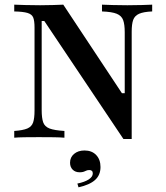

<svg xmlns="http://www.w3.org/2000/svg" viewBox="-20 -591 714 824"><path d="M509.7 5.6 170.2 -500.8H158.9V-118.5Q158.9 -84.7 165.3 -66.1Q171.8 -47.6 192.7 -39.5Q213.7 -31.5 256.5 -29V0Q240.3 -1.6 210.5 -2Q180.6 -2.4 146.8 -2.4Q112.9 -2.4 85.1 -2Q57.3 -1.6 41.1 0V-29Q78.2 -31.5 97.2 -39.5Q116.1 -47.6 122.2 -65.7Q128.2 -83.9 128.2 -116.1V-472.6Q128.2 -501.6 122.6 -515.7Q116.9 -529.8 98 -535.5Q79 -541.1 41.1 -541.9V-571Q58.9 -570.2 88.3 -569.4Q117.7 -568.5 152.4 -568.5Q182.3 -568.5 207.7 -569.4Q233.1 -570.2 251.6 -571L503.2 -191.1H515.3V-452.4Q515.3 -486.3 508.5 -504.8Q501.6 -523.4 481 -531.9Q460.5 -540.3 417.7 -541.9V-571Q433.9 -570.2 463.7 -569.4Q493.5 -568.5 526.6 -568.5Q560.5 -568.5 588.7 -569.4Q616.9 -570.2 633.1 -571V-541.9Q596 -540.3 577 -531.9Q558.1 -523.4 551.6 -505.6Q545.2 -487.9 545.2 -454.8V5.6ZM316.9 212.9 312.1 196.8Q343.5 190.3 360.9 179Q378.2 167.7 378.2 153.2Q378.2 138.7 362.9 138.7Q354 138.7 345.2 143.5Q336.3 148.4 321.8 148.4Q303.2 148.4 291.9 137.1Q280.6 125.8 280.6 107.3Q280.6 83.9 298 69.4Q315.3 54.8 342.7 54.8Q374.2 54.8 392.7 74.2Q411.3 93.5 411.3 125.8Q411.3 160.5 387.9 181.5Q364.5 202.4 316.9 212.9Z"/></svg>

Font: Playfair SemiBold
Style: Regular
Weight: 600
Designer: Claus Eggers Sørensen
Foundry: Claus Eggers Sørensen
Version: Version 2.001;gftools[0.9.30]